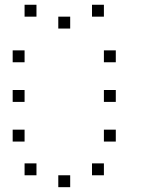

<svg xmlns="http://www.w3.org/2000/svg" viewBox="-20 -820 707 807"><path d="M416.7 -133.3V-83.3H366.7V-133.3ZM275 -83.3V-33.3H225V-83.3ZM133.3 -133.3V-83.3H83.3V-133.3ZM466.7 -275V-225H416.7V-275ZM83.3 -275V-225H33.3V-275ZM466.7 -441.7V-391.7H416.7V-441.7ZM83.3 -441.7V-391.7H33.3V-441.7ZM466.7 -608.3V-558.3H416.7V-608.3ZM83.3 -608.3V-558.3H33.3V-608.3ZM416.7 -800V-750H366.7V-800ZM275 -750V-700H225V-750ZM133.3 -800V-750H83.3V-800Z"/></svg>

Font: 0xA000-Boxes
Style: Boxes
Weight: 400
Version: Version 0.1